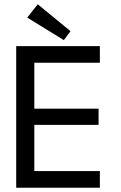

<svg xmlns="http://www.w3.org/2000/svg" viewBox="-20 -875 566 895"><path d="M55.5 -660H445.5V-582.5H140V-368.5H439.5V-293H140V-77.5H445.5V0H55.5ZM277.5 -688 107 -793 156 -855 309 -729.5Z"/></svg>

Font: League Spartan Thin
Style: Regular
Weight: 400
Version: Version 2.002